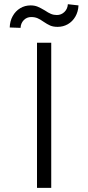

<svg xmlns="http://www.w3.org/2000/svg" viewBox="-20 -915 429 935"><path d="M229.5 0H160.2V-707H229.5ZM128.9 -888.7Q148.4 -888.7 163.1 -882.6Q177.7 -876.5 198.2 -864.3Q214.8 -853 228 -847.4Q241.2 -841.8 256.8 -841.8Q278.3 -841.8 293.7 -856.7Q309.1 -871.6 310.5 -894.5L362.3 -888.7Q360.8 -857.9 346.9 -834Q333 -810.1 310.3 -797.1Q287.6 -784.2 260.7 -784.2Q239.3 -784.2 224.6 -790.5Q210 -796.9 191.4 -809.6Q175.8 -820.8 162.6 -826.4Q149.4 -832 131.8 -832Q110.4 -832 95.7 -816.9Q81.1 -801.8 80.1 -779.3L27.3 -781.2Q28.3 -812.5 42 -836.9Q55.7 -861.3 78.4 -875Q101.1 -888.7 128.9 -888.7Z"/></svg>

Font: Pretendard Std Light
Style: Regular
Weight: 300
Designer: Base glyphs from Inter by Rasmus Andersson; Hangeul glyphs from Noto Sans CJK(Source Han Sans) by Jang Soo-young and Kan
Foundry: Kil Hyung-jin
Version: Version 1.309